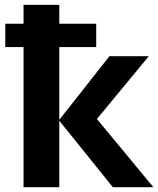

<svg xmlns="http://www.w3.org/2000/svg" viewBox="-20 -780 660 800"><path d="M227.1 -759.8V-681.2H380.9V-584H227.1V-280.8L436 -545.9H600.1L383.8 -284.2L619.1 0H450.2L227.1 -276.9V0H78.1V-584H2V-681.2H78.1V-759.8Z"/></svg>

Font: Open Sans
Style: Bold
Weight: 700
Designer: Monotype Design Team
Foundry: Monotype Imaging Inc.
Version: Version 3.000; ttfautohint (v1.8.4)